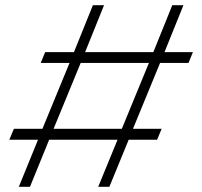

<svg xmlns="http://www.w3.org/2000/svg" viewBox="-20 -720 780 740"><path d="M706.5 -477.5H597L492.5 -223.5H603L585.5 -181.5H476L401.5 0H358.5L433 -181.5H169.5L95.5 0H52.5L126.5 -181.5H16L33.5 -223.5H143.5L248 -477.5H137L154 -519H265L338 -700H381L308 -519H571L644 -700H687L614 -519H723.5ZM449.5 -223.5 554 -477.5H291L186.5 -223.5Z"/></svg>

Font: Urbanist ExtraLight
Style: Italic
Weight: 250
Version: Version 1.303